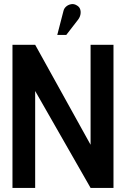

<svg xmlns="http://www.w3.org/2000/svg" viewBox="-20 -919 617 939"><path d="M362 -823Q371 -835 373.5 -848.5Q376 -862 372 -874Q368 -886 355 -893Q342 -901 328 -898.5Q314 -896 303.5 -887Q293 -878 290 -864L260 -748H304ZM535 -700H423V-211L152 -700H41V0H152V-474L423 0H535Z"/></svg>

Font: Advent Pro
Style: Bold
Weight: 700
Designer: VivaRado, Andreas Kalpakidis
Foundry: VivaRado, Andreas Kalpakidis
Version: Version 3.000